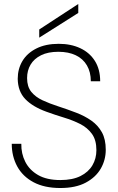

<svg xmlns="http://www.w3.org/2000/svg" viewBox="-20 -932 591 964"><path d="M283 12Q203 12 148.5 -17Q94 -46 66.5 -96.5Q39 -147 39 -210H87Q86 -161 107 -119.5Q128 -78 171.5 -53Q215 -28 283 -28Q344 -28 384 -48Q424 -68 444 -102Q464 -136 464 -178Q464 -229 441.5 -260Q419 -291 382.5 -309.5Q346 -328 301.5 -341.5Q257 -355 213 -371Q144 -396 107 -434.5Q70 -473 69 -536Q69 -586 92.5 -625.5Q116 -665 162.5 -688.5Q209 -712 275 -712Q336 -712 383 -690Q430 -668 456.5 -626Q483 -584 483 -524H436Q436 -570 416.5 -603.5Q397 -637 360.5 -654.5Q324 -672 273 -672Q221 -672 186 -654.5Q151 -637 133.5 -607.5Q116 -578 116 -540Q116 -497 137 -471Q158 -445 193.5 -428.5Q229 -412 272.5 -398Q316 -384 363 -366Q405 -350 438.5 -326.5Q472 -303 491.5 -268Q511 -233 511 -180Q511 -129 486 -85.5Q461 -42 410.5 -15Q360 12 283 12ZM177 -743V-784L373 -912V-867Z"/></svg>

Font: DM Sans 28pt ExtraLight
Style: Regular
Weight: 250
Version: Version 4.004;gftools[0.9.30]